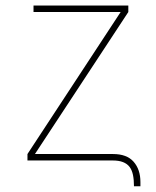

<svg xmlns="http://www.w3.org/2000/svg" viewBox="-20 -565 549 676"><path d="M474.4 90.9H451.7Q451.7 68.2 448.2 51Q444.6 33.7 436.1 22.5Q427.6 11.4 413 5.7Q398.4 0 376.4 0H76.7V-22.7L404.8 -522.7H98V-545.5H431.8V-522.7L103 -22.7H377.8Q426.5 -22.7 450.3 4.3Q474.4 31.6 474.4 76Z"/></svg>

Font: Linik Sans Thin
Style: Regular
Weight: 100
Designer: Fonts by Rasmus Andersson / Changes by Cristiano Sobral with parts from Marc Monis
Foundry: rsms
Version: Version 3.020; ttfautohint (v1.6)